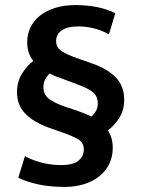

<svg xmlns="http://www.w3.org/2000/svg" viewBox="-20 -664 557 756"><path d="M78 -49Q145 -14 221 -14Q268 -14 289 -31.5Q310 -49 310 -75Q310 -101 290 -114Q270 -127 221 -144L173 -161Q112 -183 79.5 -216.5Q47 -250 47 -301Q47 -342 66 -373Q85 -404 111 -424Q87 -454 87 -498Q87 -529 100 -556Q113 -583 137.5 -602.5Q162 -622 197.5 -633Q233 -644 278 -644Q323 -644 362.5 -636Q402 -628 434 -612L409 -529Q377 -546 347.5 -553Q318 -560 289 -560Q246 -560 223.5 -544.5Q201 -529 201 -503Q201 -490 205.5 -481Q210 -472 221 -464Q232 -456 250 -448Q268 -440 295 -431L343 -414Q403 -393 436 -359Q469 -325 469 -272Q469 -230 449.5 -199.5Q430 -169 405 -151Q424 -121 424 -81Q424 -48 410.5 -19.5Q397 9 372.5 29Q348 49 313 60.5Q278 72 235 72Q178 72 133 62.5Q88 53 52 36ZM365 -256Q365 -285 346.5 -300.5Q328 -316 284 -332L228 -353Q214 -358 200.5 -363Q187 -368 176 -375Q165 -365 158 -351.5Q151 -338 151 -321Q151 -292 171.5 -276Q192 -260 230 -246L287 -227Q301 -222 314.5 -216.5Q328 -211 340 -205Q351 -215 358 -227.5Q365 -240 365 -256Z"/></svg>

Font: Ek Mukta SemiBold
Style: Regular
Weight: 600
Designer: Girish Dalvi and Yashodeep Gholap
Foundry: Ek Type
Version: Version 2.538;PS 1.002;hotconv 16.6.51;makeotf.lib2.5.65220;